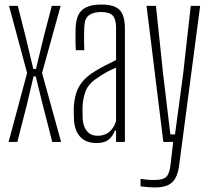

<svg xmlns="http://www.w3.org/2000/svg" viewBox="-20 -626 926 847"><path d="M18 0 99.5 -304 20 -600H58.5L92 -468L127 -321.5H138.5L174 -468L208.5 -600H247.5L165.5 -304L249.5 0H210.5L169 -162L137.5 -289H128L98 -162L56.5 0Z M406 5Q359.5 5 334.5 -21.8Q309.5 -48.5 306.5 -96.5Q306 -111.5 305.5 -123.2Q305 -135 305.5 -150.5Q307 -183.5 315 -211.5Q323 -239.5 342.2 -264Q361.5 -288.5 397 -310.5Q417.5 -323.5 444 -337.2Q470.5 -351 492 -361V-504.5Q492 -541 477.5 -557Q463 -573 424.5 -573Q393 -573 373.2 -559.2Q353.5 -545.5 352 -509.5Q351 -489.5 350.8 -470.5Q350.5 -451.5 351 -434.5Q351.5 -417.5 352 -404.5H314.5Q313 -433.5 313 -457.5Q313 -481.5 313.5 -503Q315 -538 326.2 -560.8Q337.5 -583.5 362.2 -594.8Q387 -606 427.5 -606Q467 -606 489.5 -595Q512 -584 521.5 -560.5Q531 -537 531 -500V0H492V-50H487Q478 -26 459.8 -10.5Q441.5 5 406 5ZM410 -27Q441 -27 461.2 -43.2Q481.5 -59.5 492 -91.5V-327.5Q472.5 -319.5 451.5 -308.5Q430.5 -297.5 400 -275.5Q367 -252 355.8 -218.8Q344.5 -185.5 344 -149.5Q344 -136 344.2 -122.5Q344.5 -109 345 -98.5Q347.5 -66 364.5 -46.5Q381.5 -27 410 -27Z M663 201Q652 201 632.8 199.5Q613.5 198 600 196V163Q612 165 628 166.5Q644 168 661 168Q700.5 168 714.2 153.5Q728 139 732.5 99.5L744 0H700.5L626.5 -600H668L699.5 -300.5L731.5 -33H752L788 -300.5L821.5 -600H863L771 98.5Q766.5 135 755 157.5Q743.5 180 721.5 190.5Q699.5 201 663 201Z"/></svg>

Font: Big Shoulders Thin
Style: Regular
Weight: 100
Version: Version 2.002